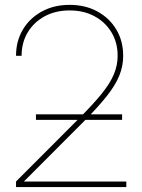

<svg xmlns="http://www.w3.org/2000/svg" viewBox="-20 -757 576 777"><path d="M44.9 0V-22.5L300.3 -278.3Q356.9 -335 391.1 -377.2Q425.3 -419.4 440.7 -456.1Q456.1 -492.7 456.1 -531.2Q456.1 -584.5 431.4 -625.7Q406.7 -667 363 -690.9Q319.3 -714.8 261.7 -714.8Q204.6 -714.8 160.6 -690.9Q116.7 -667 92 -625.7Q67.4 -584.5 67.4 -531.2H44.9Q44.9 -590.8 72.5 -637.2Q100.1 -683.6 149.2 -710.4Q198.2 -737.3 261.7 -737.3Q325.7 -737.3 374.5 -710.4Q423.3 -683.6 450.9 -637.2Q478.5 -590.8 478.5 -531.2Q478.5 -489.3 462.6 -450.4Q446.8 -411.6 411.6 -367.4Q376.5 -323.2 318.4 -264.6L77.1 -22.9V-22.5H491.2V0ZM125.5 -272V-294.4H474.1V-272Z"/></svg>

Font: Inter Display Thin
Style: Regular
Weight: 100
Designer: Rasmus Andersson
Foundry: rsms
Version: Version 4.000;git-a52131595